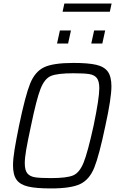

<svg xmlns="http://www.w3.org/2000/svg" viewBox="-20 -1049 663 1077"><path d="M53 -121Q53 -157 61.5 -209Q70 -261 87 -345Q122 -513 149 -580Q176 -647 227 -671.5Q278 -696 392 -696Q475 -696 520 -685.5Q565 -675 585 -647Q605 -619 605 -565Q605 -498 571 -343Q536 -176 509 -109Q482 -42 430.5 -17Q379 8 266 8Q183 8 138 -2.5Q93 -13 73 -40.5Q53 -68 53 -121ZM505 -344Q537 -498 537 -554Q537 -594 523 -611.5Q509 -629 480.5 -633.5Q452 -638 391 -638Q302 -638 266 -623Q230 -608 207.5 -551Q185 -494 154 -344Q135 -256 127 -209.5Q119 -163 119 -133Q119 -94 133.5 -76.5Q148 -59 176.5 -54.5Q205 -50 266 -50Q354 -50 390 -65Q426 -80 449 -137Q472 -194 505 -344ZM300 -805 316 -878H378L362 -805ZM492 -805 508 -878H570L554 -805ZM331 -983 341 -1029H606L596 -983Z"/></svg>

Font: Saira Semi Condensed Light
Style: Italic
Weight: 300
Width: 4
Italic angle: -12°
Designer: Hector Gatti with collaboration of the Omnibus-Type team
Foundry: Omnibus-Type
Version: Version 1.001; ttfautohint (v1.8)